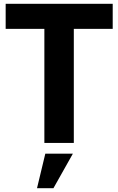

<svg xmlns="http://www.w3.org/2000/svg" viewBox="-20 -757 627 1017"><path d="M215 0V-604H10V-737H577V-604H371V0ZM176 240 220 57H366L263 240Z"/></svg>

Font: Tomorrow SemiBold
Style: Regular
Weight: 600
Designer: Tony de Marco, Monica Rizzolli
Foundry: Just in Type
Version: Version 2.002